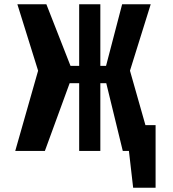

<svg xmlns="http://www.w3.org/2000/svg" viewBox="-20 -713 815 907"><path d="M52 0 160 -379 62 -693H199L313 -402H354V-693H454V-402H481L557 -693H692L594 -379L667 -122H715V174H609L589 0H560L482 -320H454V0H354V-320H309L192 0Z"/></svg>

Font: Fix15 Mono
Style: Bold
Weight: 700
Designer: Carrois Corporate & Edenspiekermann AG
Foundry: Carrois Corporate GbR & Edenspiekermann AG
Version: Version 3.206